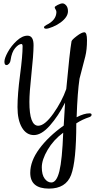

<svg xmlns="http://www.w3.org/2000/svg" viewBox="-20 -790 559 1130"><path d="M113 -517Q113 -531 106 -531Q90 -531 69.5 -507.5Q49 -484 42 -435Q41 -424 33.5 -415.5Q26 -407 18 -407Q6 -407 6 -427Q6 -447 26 -483.5Q46 -520 78.5 -550Q111 -580 142 -580Q178 -580 177.5 -522.5Q177 -465 165 -355Q153 -245 153 -190Q153 -50 205 -50Q243 -50 293.5 -121Q344 -192 370 -266Q390 -484 401 -547Q403 -556 432 -578Q461 -600 476.5 -600Q492 -600 492 -553Q492 -498 482 -458Q455 -355 448 -327Q436 -247 431 -100Q475 -123 507 -123Q519 -123 519 -114.5Q519 -106 507 -101Q466 -88 429 -64Q429 159 398.5 239.5Q368 320 268 320Q158 320 158 227Q158 158 211.5 85.5Q265 13 355 -51Q358 -114 363 -186Q323 -107 273.5 -51Q224 5 179.5 5Q135 5 109 -39.5Q83 -84 83 -159.5Q83 -235 98 -348.5Q113 -462 113 -517ZM282 284Q313 284 329.5 217.5Q346 151 352 -9Q295 33 260.5 91.5Q226 150 226 194.5Q226 239 243 261.5Q260 284 282 284ZM312 -719Q312 -727 307 -734.5Q302 -742 302 -747Q302 -752 319.5 -761Q337 -770 348 -770Q359 -770 369.5 -758Q380 -746 380 -724Q380 -690 337 -658Q317 -643 290.5 -632Q264 -621 251.5 -621Q239 -621 239 -630Q239 -635 253 -643Q311 -671 312 -719Z"/></svg>

Font: Cookie
Style: Regular
Weight: 400
Designer: Ania Kruk
Foundry: Ania Kruk
Version: Version 1.004